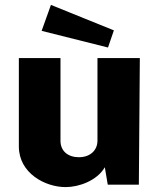

<svg xmlns="http://www.w3.org/2000/svg" viewBox="-20 -754 642 784"><path d="M188 -734 150 -628 421 -560 445 -630ZM248 10C302 10 376 -16 408 -71L420 0H547L551 -517H378V-180C378 -139 347 -112 302 -112C259 -112 227 -136 227 -179V-517H57V-156C57 -47 164 10 248 10Z"/></svg>

Font: United Sans ExtraBold
Style: Regular
Weight: 800
Designer: Pablo Impallari, Rodrigo Fuenzalida (Modified by Dan O. Williams)
Version: Version 1.000;PS 001.000;hotconv 1.0.88;makeotf.lib2.5.64775